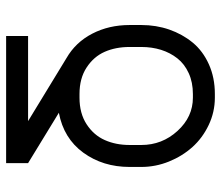

<svg xmlns="http://www.w3.org/2000/svg" viewBox="-68 -656 736 640"><g transform="rotate(-90 300.0 -336.0)"><path d="M244.1 -507.8 76.2 -610.4V-683.6H500V-610.4H216.3L426.3 -482.4Q479 -452.1 507.8 -396.5Q536.6 -340.8 536.6 -272V-232.9Q536.6 -183.6 521.5 -139.9Q506.3 -96.2 478.3 -62Q450.2 -27.8 405.8 -7.8Q361.3 12.2 306.6 12.2H294.4Q246.6 12.2 203.4 -8.3Q160.2 -28.8 129.9 -62.5Q99.6 -96.2 81.5 -140.9Q63.5 -185.5 63.5 -232.9V-272Q63.5 -360.8 111.1 -426.3Q158.7 -491.7 244.1 -507.8ZM136.7 -272V-232.9Q136.7 -163.6 183.6 -112.3Q230.5 -61 294.4 -61H306.6Q345.7 -61 376.2 -75Q406.7 -88.9 425.5 -112.8Q444.3 -136.7 453.9 -167.2Q463.4 -197.8 463.4 -232.9V-272Q463.4 -318.4 447.3 -355Q431.2 -391.6 395 -415.3Q358.9 -439 306.6 -439H294.4Q242.2 -439 205.8 -415.3Q169.4 -391.6 153.1 -354.7Q136.7 -317.9 136.7 -272Z"/></g></svg>

Font: Anka/Coder
Style: Regular
Weight: 400
Monospace: yes
Version: Version 001.100